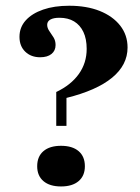

<svg xmlns="http://www.w3.org/2000/svg" viewBox="-20 -651 498 682"><path d="M179.8 -204V-324.2Q232.3 -349.2 260.1 -388.3Q287.9 -427.4 287.9 -477.4Q287.9 -512.9 276.2 -537.5Q264.5 -562.1 243.1 -575Q221.8 -587.9 191.1 -587.9Q170.2 -587.9 158.9 -581.5Q147.6 -575 147.6 -562.9Q147.6 -551.6 155.2 -540.7Q162.9 -529.8 170.2 -518.1Q177.4 -506.5 177.4 -491.1Q177.4 -471 162.9 -459.3Q148.4 -447.6 122.6 -447.6Q90.3 -447.6 69.8 -467.3Q49.2 -487.1 49.2 -520.2Q49.2 -554 71.4 -578.6Q93.5 -603.2 133.1 -616.9Q172.6 -630.6 225.8 -630.6Q287.9 -630.6 334.3 -612.1Q380.6 -593.5 406.9 -560.1Q433.1 -526.6 433.1 -482.3Q433.1 -420.2 378.2 -375Q323.4 -329.8 216.1 -303.2V-204ZM196.8 11.3Q156.5 11.3 134.3 -7.7Q112.1 -26.6 112.1 -60.5Q112.1 -95.2 134.3 -114.1Q156.5 -133.1 196.8 -133.1Q237.1 -133.1 259.3 -114.1Q281.5 -95.2 281.5 -60.5Q281.5 -26.6 259.3 -7.7Q237.1 11.3 196.8 11.3Z"/></svg>

Font: Playfair 9pt Black
Style: Regular
Weight: 900
Designer: Claus Eggers Sørensen
Foundry: Claus Eggers Sørensen
Version: Version 2.203